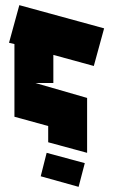

<svg xmlns="http://www.w3.org/2000/svg" viewBox="-20 -624 439 745"><path d="M167 -72V-135L36 -171V-453L15 -458L55 -604L384 -514L344 -368L187 -411V-302H117L318 -244H317H318V-31ZM285 101 138 60 161 -31 309 9Z"/></svg>

Font: Blaka Ink
Style: Regular
Weight: 400
Designer: Mohamed Gaber
Foundry: Kief Type Foundry
Version: Version 1.003; ttfautohint (v1.8.4.7-5d5b)